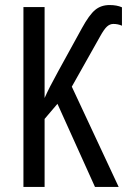

<svg xmlns="http://www.w3.org/2000/svg" viewBox="-20 -742 504 762"><path d="M464 -713V-640Q448 -647 430 -647Q416 -647 404.5 -636.5Q393 -626 377 -597L265 -398L451 0H357L208 -330L157 -270V0H73V-714H157V-353Q174 -392 211 -459L305 -630Q334 -683 357.5 -702.5Q381 -722 415 -722Q444 -722 464 -713Z"/></svg>

Font: Noto Sans UI Cond
Style: Regular
Weight: 400
Width: 3
Designer: Monotype Design Team
Foundry: Monotype Imaging Inc.
Version: Version 1.001